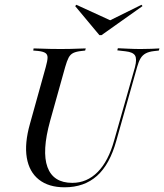

<svg xmlns="http://www.w3.org/2000/svg" viewBox="-20 -774 688 805"><path d="M250.8 11.3Q183.9 11.3 143.1 -21Q102.4 -53.2 92.3 -112.9Q82.3 -172.6 105.6 -254.8L171.8 -492.7Q179 -518.5 179.4 -531.9Q179.8 -545.2 170.6 -551.6Q161.3 -558.1 138.7 -560.5L119.4 -562.1L121 -571Q133.1 -571 150.4 -570.2Q167.7 -569.4 188.7 -569Q209.7 -568.5 234.7 -568.5H233.9H234.7Q257.3 -568.5 277 -569Q296.8 -569.4 312.5 -570.2Q328.2 -571 339.5 -571L337.1 -562.1L323.4 -560.5Q300 -558.1 287.5 -552Q275 -546 267.7 -532.3Q260.5 -518.5 253.2 -492.7L190.3 -267.7Q154.8 -139.5 179 -73.4Q203.2 -7.3 283.1 -7.3Q344.4 -7.3 389.5 -52.8Q434.7 -98.4 458.9 -186.3L546 -492.7Q554.8 -527.4 546 -541.5Q537.1 -555.6 506.5 -558.9L471.8 -562.9L474.2 -571.8Q491.9 -571 518.1 -569.8Q544.4 -568.5 570.2 -568.5Q596 -568.5 615.7 -569.4Q635.5 -570.2 648.4 -571L646 -562.1L625 -559.7Q604 -557.3 590.7 -550Q577.4 -542.7 569.4 -529.4Q561.3 -516.1 554.8 -492.7L467.7 -183.9Q440.3 -84.7 386.7 -36.7Q333.1 11.3 250.8 11.3ZM573.4 -754 577.4 -748.4 405.6 -626.6H396.8L295.2 -748.4L300 -754L454.8 -683.1L418.5 -677.4Z"/></svg>

Font: Playfair 144pt SemiCondensed
Style: Italic
Weight: 400
Width: 4
Italic angle: -15.6°
Designer: Claus Eggers Sørensen
Foundry: Claus Eggers Sørensen
Version: Version 2.203